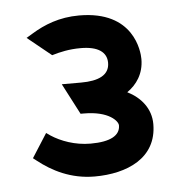

<svg xmlns="http://www.w3.org/2000/svg" viewBox="-38 -876 430 464"><g transform="rotate(-5 177.0 -644.5)"><path d="M167 -761C209 -761 230 -746 230 -720C230 -690 203 -678 161 -678H114L153 -603H161C222 -603 243 -577 243 -567C243 -543 220 -529 171 -529C133 -529 99 -542 76 -557L66 -564L29 -506L38 -499C71 -473 116 -449 174 -449C252 -449 326 -480 326 -563C326 -601 302 -629 270 -645C293 -661 311 -686 311 -722C311 -740 303 -840 170 -840C122 -840 85 -825 54 -806L39 -797L97 -750C117 -756 139 -761 167 -761Z"/></g></svg>

Font: Charger
Style: ExBd
Weight: 400
Designer: Jasper
Foundry: Cannot Into Space Fonts
Version: Version 0.99